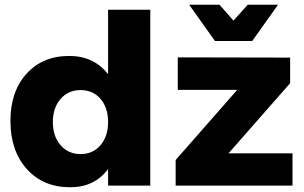

<svg xmlns="http://www.w3.org/2000/svg" viewBox="-20 -783 1281 810"><path d="M1044 -610H887L778 -763H906L965 -696L1025 -763H1153ZM436 -470V-742H614V0H436V-70Q379 7 276 7Q162 7 93 -70Q24 -147 24 -273Q24 -397 92 -472Q160 -547 272 -547Q376 -547 436 -470ZM944 -136H1214V0H721V-108L981 -404H730V-541L1204 -540V-432ZM436 -268Q436 -329 404 -366Q372 -403 320 -403Q268 -403 235.5 -365.5Q203 -328 203 -268Q203 -208 235.5 -170.5Q268 -133 320 -133Q372 -133 404 -170.5Q436 -208 436 -268Z"/></svg>

Font: Montserrat arm
Style: Bold
Weight: 700
Designer: Julieta Ulanovsky
Foundry: Julieta Ulanovsky
Version: Version 6.000;PS 006.000;hotconv 1.0.88;makeotf.lib2.5.64775